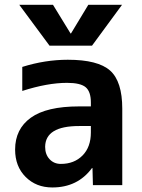

<svg xmlns="http://www.w3.org/2000/svg" viewBox="-20 -783 601 812"><path d="M280.3 -641.6 353.5 -762.7H496.1L369.1 -589.8H189.5L61.5 -762.7H204.1L278.3 -641.6ZM266.6 -530.3Q394.5 -530.3 445.8 -484.4Q497.1 -438.5 497.1 -323.2V0H373L371.1 -72.3H369.1Q308.6 9.8 201.2 9.8Q132.8 9.8 88.4 -34.7Q43.9 -79.1 43.9 -150.4Q43.9 -237.3 110.4 -285.2Q176.8 -333 314.5 -333H364.3V-349.6Q364.3 -395.5 342.3 -414.1Q320.3 -432.6 263.7 -432.6Q180.7 -432.6 74.2 -398.4V-500Q170.9 -530.3 266.6 -530.3ZM364.3 -250H314.5Q171.9 -250 170.9 -162.1Q170.9 -129.9 189.5 -109.9Q208 -89.8 237.3 -89.8Q293.9 -89.8 329.1 -125.5Q364.3 -161.1 364.3 -222.7Z"/></svg>

Font: Mgen+ 1c bold
Style: Bold
Weight: 700
Designer: [Source Han Sans]
Ryoko NISHIZUKA  (kana & ideographs); Paul D. Hunt (Latin, Greek & Cyrillic); Wenlong ZHANG  (bopomofo
Version: Version 1.059.20150602